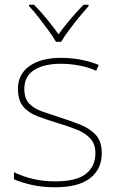

<svg xmlns="http://www.w3.org/2000/svg" viewBox="-20 -783 498 813"><path d="M411 -134Q411 -67 361.5 -28.5Q312 10 213 10Q158 10 113 -0.5Q68 -11 39 -24V-54Q119 -15 213 -15Q304 -15 344 -47Q384 -79 384 -134Q384 -173 362.5 -196.5Q341 -220 304.5 -234.5Q268 -249 224 -262Q178 -276 139.5 -290.5Q101 -305 78.5 -331.5Q56 -358 56 -407Q56 -469 105 -503.5Q154 -538 238 -538Q285 -538 326 -529.5Q367 -521 398 -508L387 -483Q359 -497 318.5 -505Q278 -513 238 -513Q166 -513 124.5 -486.5Q83 -460 83 -407Q83 -366 103.5 -344.5Q124 -323 158.5 -311Q193 -299 233 -286Q277 -272 318 -256Q359 -240 385 -212.5Q411 -185 411 -134ZM217 -606Q205 -627 185 -654.5Q165 -682 143.5 -709.5Q122 -737 103 -757V-763H124Q152 -735 179.5 -701Q207 -667 228 -638Q249 -667 277.5 -701Q306 -735 334 -763H355V-757Q337 -737 314.5 -709.5Q292 -682 271.5 -654.5Q251 -627 239 -606Z"/></svg>

Font: Noto Sans Sinhala UI Thin
Style: Regular
Weight: 100
Designer: Jelle Bosma - Monotype Design Team
Foundry: Monotype Imaging Inc.
Version: Version 2.006; ttfautohint (v1.8.4.7-5d5b)